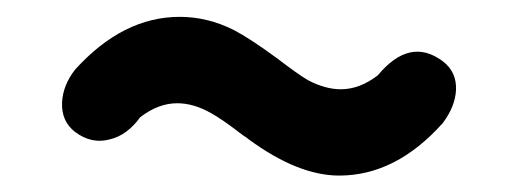

<svg xmlns="http://www.w3.org/2000/svg" viewBox="-20 -480 615 228"><path d="M382.8 -271.5Q334 -271.5 275.4 -314.5Q273.4 -316.4 268.6 -319.3Q243.2 -338.9 230.5 -345.7Q210 -357.4 190.4 -357.4Q168 -357.4 146.5 -340.8Q130.9 -319.3 110.4 -314.5Q88.9 -308.6 69.3 -323.2Q52.7 -335.9 53.7 -358.4Q54.7 -378.9 69.3 -397.5Q126 -460 193.4 -460Q226.6 -460 257.8 -444.3Q276.4 -434.6 308.6 -411.1Q334 -391.6 345.7 -384.8Q366.2 -374 384.8 -374Q407.2 -374 428.7 -390.6Q466.8 -436.5 505.9 -407.2Q522.5 -394.5 521.5 -373Q520.5 -353.5 505.9 -334Q450.2 -271.5 382.8 -271.5Z"/></svg>

Font: Bpmf GenSen Rounded B
Style: B
Weight: 700
Foundry: But Ko
Version: Version 1.320